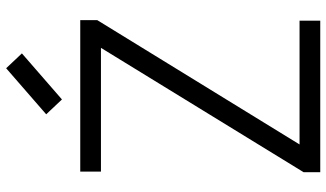

<svg xmlns="http://www.w3.org/2000/svg" viewBox="-244 -844 1087 640"><g transform="rotate(-90 300.0 -523.5)"><path d="M46.5 0V-55.5L461 -731H48.5V-800H553.5V-743.5L139 -69H551.5V0ZM289 -861 239.5 -913.5 393 -1047 442.5 -994.5Z"/></g></svg>

Font: Victor Mono Thin
Style: Regular
Weight: 100
Monospace: yes
Designer: Rune Bjørnerås
Version: Version 1.561;gftools[0.9.30]